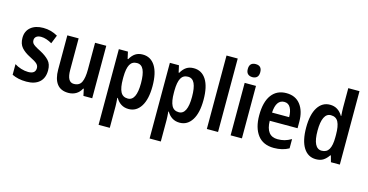

<svg xmlns="http://www.w3.org/2000/svg" viewBox="-94 -1219 3681 1919"><g transform="rotate(15 1746.0 -260.0)"><path d="M367 -155Q367 -75 319.5 -32.5Q272 10 185 10Q140 10 103.5 2Q67 -6 36 -21V-131Q65 -112 103.5 -100Q142 -88 178 -88Q253 -88 253 -148Q253 -173 234 -191.5Q215 -210 158 -238Q100 -267 67.5 -304Q35 -341 35 -403Q35 -473 83 -513Q131 -553 212 -553Q253 -553 290 -543Q327 -533 362 -513L327 -425Q300 -441 271 -451Q242 -461 214 -461Q182 -461 164.5 -447Q147 -433 147 -409Q147 -391 155 -379Q163 -367 184 -353.5Q205 -340 243 -321Q300 -291 333.5 -255Q367 -219 367 -155Z M865 -543V0H774L759 -70H753Q732 -30 697.5 -10Q663 10 619 10Q540 10 501 -41.5Q462 -93 462 -189V-543H579V-217Q579 -91 649 -91Q707 -91 728 -135.5Q749 -180 749 -267V-543Z M1241 -553Q1324 -553 1370 -481Q1416 -409 1416 -272Q1416 -137 1369.5 -63.5Q1323 10 1243 10Q1198 10 1165 -11Q1132 -32 1111 -69H1106Q1108 -45 1109.5 -22.5Q1111 0 1111 17V240H995V-543H1089L1105 -471H1111Q1135 -513 1166 -533Q1197 -553 1241 -553ZM1207 -456Q1157 -456 1134.5 -415Q1112 -374 1111 -287V-265Q1111 -176 1133.5 -132.5Q1156 -89 1208 -89Q1297 -89 1297 -271Q1297 -363 1275.5 -409.5Q1254 -456 1207 -456Z M1769 -553Q1852 -553 1898 -481Q1944 -409 1944 -272Q1944 -137 1897.5 -63.5Q1851 10 1771 10Q1726 10 1693 -11Q1660 -32 1639 -69H1634Q1636 -45 1637.5 -22.5Q1639 0 1639 17V240H1523V-543H1617L1633 -471H1639Q1663 -513 1694 -533Q1725 -553 1769 -553ZM1735 -456Q1685 -456 1662.5 -415Q1640 -374 1639 -287V-265Q1639 -176 1661.5 -132.5Q1684 -89 1736 -89Q1825 -89 1825 -271Q1825 -363 1803.5 -409.5Q1782 -456 1735 -456Z M2167 0H2051V-760H2167Z M2356 -753Q2420 -753 2420 -685Q2420 -651 2403 -634.5Q2386 -618 2356 -618Q2326 -618 2308.5 -634.5Q2291 -651 2291 -685Q2291 -753 2356 -753ZM2414 -543V0H2297V-543Z M2728 -552Q2823 -552 2874 -485.5Q2925 -419 2925 -308V-242H2637Q2640 -84 2759 -84Q2798 -84 2831 -93Q2864 -102 2900 -123V-27Q2834 10 2746 10Q2634 10 2577.5 -64.5Q2521 -139 2521 -268Q2521 -406 2575 -479Q2629 -552 2728 -552ZM2730 -462Q2689 -462 2665.5 -429Q2642 -396 2638 -327H2815Q2815 -386 2794 -424Q2773 -462 2730 -462Z M3181 10Q3098 10 3052 -63Q3006 -136 3006 -271Q3006 -407 3052.5 -480Q3099 -553 3179 -553Q3223 -553 3256 -532Q3289 -511 3311 -473H3315Q3313 -498 3312 -521.5Q3311 -545 3311 -563V-760H3427V0H3335L3317 -65H3311Q3287 -29 3257 -9.5Q3227 10 3181 10ZM3215 -87Q3266 -87 3289.5 -127.5Q3313 -168 3313 -252V-279Q3313 -367 3290.5 -410.5Q3268 -454 3214 -454Q3169 -454 3146.5 -407Q3124 -360 3124 -271Q3124 -87 3215 -87Z"/></g></svg>

Font: Noto Sans Khmer UI Condensed SemiBold
Style: Regular
Weight: 600
Width: 3
Designer: Danh Hong and the Monotype Design Team
Foundry: Monotype Imaging Inc.
Version: Version 2.002; ttfautohint (v1.8.4.7-5d5b)